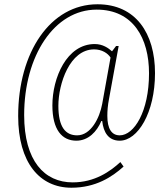

<svg xmlns="http://www.w3.org/2000/svg" viewBox="-20 -744 781 898"><path d="M314 134C427 134 504 84 558 35L543 14C495 58 423 109 320 109C188 109 93 9 93 -206C93 -483 234 -699 432 -699C603 -699 677 -565 677 -401C677 -222 607 -111 540 -111C502 -111 482 -142 482 -202C482 -226 484 -251 490 -282L535 -529H523L504 -504C487 -519 461 -538 423 -538C292 -538 225 -380 225 -251C225 -137 270 -86 337 -86C393 -86 433 -128 454 -178H458C464 -124 488 -86 540 -86C624 -86 705 -216 705 -402C705 -588 615 -724 436 -724C216 -724 65 -500 65 -201C65 16 165 134 314 134ZM341 -111C286 -111 253 -150 253 -249C253 -352 306 -513 420 -513C457 -513 484 -495 497 -475L458 -258C446 -192 405 -111 341 -111Z"/></svg>

Font: Noto Serif Condensed Thin
Style: Italic
Weight: 100
Width: 3
Italic angle: -12°
Designer: Monotype Design Team
Foundry: Monotype Imaging Inc.
Version: Version 2.013